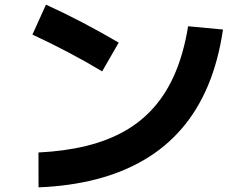

<svg xmlns="http://www.w3.org/2000/svg" viewBox="-20 -781 1040 826"><path d="M145.8 25 145.5 -125Q258.2 -130.5 350.9 -153.2Q443.7 -175.8 517.1 -217.6Q590.5 -259.3 644.9 -322.2Q699.3 -385 735.3 -470.9Q771.2 -556.8 789.3 -668L939.3 -654Q919.5 -519 874.5 -412.2Q829.5 -305.5 760.5 -226.1Q691.5 -146.7 599.7 -93Q508 -39.3 394.6 -9.9Q281.2 19.5 145.8 25ZM490.7 -597.7 419.5 -474Q344.8 -518.7 270.1 -557.8Q195.3 -597 119.5 -632.2L177.8 -761Q257 -725 335.2 -684Q413.5 -643 490.7 -597.7Z"/></svg>

Font: Murecho Thin
Style: Regular
Weight: 100
Designer: Neil Summerour
Foundry: Positype
Version: Version 1.010